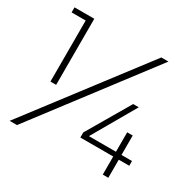

<svg xmlns="http://www.w3.org/2000/svg" viewBox="-153 -863 1041 1027"><g transform="rotate(30 367.5 -349.5)"><path d="M24.9 -668V-699.2H147V-291H111.8V-668ZM27.8 0 561 -699.2H605L73.2 0ZM399.9 -111.8V-143.1L555.2 -408.2H589.8L436 -141.1H603V-261.2H637.2V-141.1H702.1V-111.8H637.2V0H603V-111.8Z"/></g></svg>

Font: Montserrat Ultra Light
Style: Regular
Weight: 200
Designer: Julieta Ulanovsky
Foundry: Julieta Ulanovsky
Version: Version 3.001;PS 003.001;hotconv 1.0.70;makeotf.lib2.5.58329